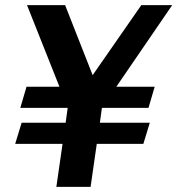

<svg xmlns="http://www.w3.org/2000/svg" viewBox="-20 -726 689 746"><path d="M64 -249H235L243 -307H59L83 -389H211L85 -706H233L340 -434L529 -706H649L432 -389H581L557 -307H376L368 -249H562L537 -167H356L332 0H199L223 -167H39Z"/></svg>

Font: Rosario
Style: Bold Italic
Weight: 700
Italic angle: -8.05°
Designer: Hector Gatti
Foundry: Omnibus Type
Version: Version 1.101; ttfautohint (v1.8.1.43-b0c9)